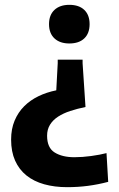

<svg xmlns="http://www.w3.org/2000/svg" viewBox="-20 -567 494 795"><path d="M322 -305 334 -124Q300 -117 271 -107.5Q242 -98 220.5 -84Q199 -70 187 -50.5Q175 -31 175 -5Q175 45 206.5 64.5Q238 84 288 84Q321 84 357.5 79Q394 74 421 67L428 186Q386 197 344.5 202.5Q303 208 258 208Q206 208 163 196Q120 184 89.5 159.5Q59 135 42.5 98Q26 61 26 11Q26 -33 40.5 -67.5Q55 -102 80 -127Q105 -152 139 -168.5Q173 -185 213 -193L219 -305V-320H322ZM267 -547Q307 -547 329 -526Q351 -505 351 -467Q351 -429 329 -408Q307 -387 267 -387Q228 -387 205.5 -408Q183 -429 183 -467Q183 -505 205.5 -526Q228 -547 267 -547Z"/></svg>

Font: Encode Sans Narrow
Style: Bold
Weight: 700
Designer: Pablo Impallari, Andres Torresi
Foundry: Pablo Impallari, Andres Torresi
Version: Version 1.000; ttfautohint (v1.00) -l 8 -r 50 -G 200 -x 14 -